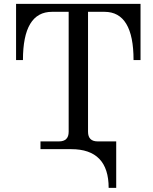

<svg xmlns="http://www.w3.org/2000/svg" viewBox="-20 -752 773 968"><path d="M565.9 0H184.1V-39.1H277.3Q326.2 -39.1 326.2 -87.9V-692.4H242.2Q95.7 -692.4 95.7 -449.2H61V-732.4H688.5V-449.2H653.3Q653.3 -692.4 506.8 -692.4H423.8V-87.9Q423.8 -39.1 472.7 -39.1H565.9ZM338.9 -34.2H565.9V195.3H527.8Q527.8 0 338.9 0Z"/></svg>

Font: Munson
Style: Regular
Weight: 400
Designer: Paul James MIller
Foundry: High-Logic / Made with FontCreator
Version: Version 2.10;May 5, 2019;FontCreator 11.5.0.2430 64-bit